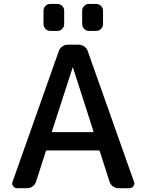

<svg xmlns="http://www.w3.org/2000/svg" viewBox="-20 -982 743 980"><path d="M245.1 -311.5Q244.1 -307.6 248 -307.6H453.1Q458 -307.6 457 -311.5L352.5 -636.7Q352.5 -637.7 351.6 -637.7Q350.6 -637.7 350.6 -636.7ZM66.4 -21.5Q54.7 -21.5 46.9 -32.2Q42 -38.1 42 -45.9Q42 -49.8 43.9 -53.7L280.3 -721.7Q285.2 -736.3 298.3 -745.1Q311.5 -753.9 326.2 -753.9H380.9Q396.5 -753.9 409.7 -745.1Q422.9 -736.3 427.7 -721.7L664.1 -53.7Q666 -49.8 666 -45.9Q666 -38.1 661.1 -32.2Q653.3 -21.5 640.6 -21.5H584Q569.3 -21.5 556.6 -30.8Q543.9 -40 539.1 -54.7L489.3 -210Q488.3 -213.9 484.4 -213.9H218.8Q214.8 -213.9 213.9 -210L164.1 -54.7Q159.2 -40 146.5 -30.8Q133.8 -21.5 119.1 -21.5ZM236.3 -824.2Q222.7 -824.2 212.4 -834.5Q202.1 -844.7 202.1 -859.4V-927.7Q202.1 -941.4 212.4 -951.7Q222.7 -961.9 236.3 -961.9H273.4Q287.1 -961.9 297.4 -951.7Q307.6 -941.4 307.6 -927.7V-859.4Q307.6 -844.7 297.4 -834.5Q287.1 -824.2 273.4 -824.2ZM433.6 -824.2Q419.9 -824.2 409.7 -834.5Q399.4 -844.7 399.4 -859.4V-927.7Q399.4 -941.4 409.7 -951.7Q419.9 -961.9 433.6 -961.9H470.7Q485.4 -961.9 495.6 -951.7Q505.9 -941.4 505.9 -927.7V-859.4Q505.9 -844.7 495.6 -834.5Q485.4 -824.2 470.7 -824.2Z"/></svg>

Font: Gen Jyuu GothicL Medium
Style: Regular
Weight: 500
Designer: [Source Han Sans]
Ryoko NISHIZUKA  (kana & ideographs); Paul D. Hunt (Latin, Greek & Cyrillic); Wenlong ZHANG  (bopomofo
Version: Version 1.002.20150607